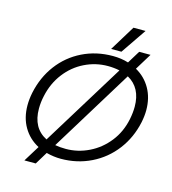

<svg xmlns="http://www.w3.org/2000/svg" viewBox="-141 -1040 1114 1241"><g transform="rotate(15 416.0 -419.5)"><path d="M597 -925H678L562 -755H493ZM204 -21Q138 -56 101.5 -118.5Q65 -181 65 -264Q65 -304 74 -349Q97 -458 159 -540.5Q221 -623 313.5 -668.5Q406 -714 517 -714Q573 -714 621 -699L673 -784H749L681 -673Q744 -638 779.5 -575.5Q815 -513 815 -431Q815 -393 806 -349Q783 -241 720 -158.5Q657 -76 564 -30.5Q471 15 362 15Q314 15 265 2L214 86H138ZM581 -635Q543 -643 502 -643Q421 -643 347.5 -607Q274 -571 222.5 -504Q171 -437 152 -349Q142 -305 142 -262Q142 -132 241 -82ZM728 -349Q737 -394 737 -433Q737 -560 643 -612L305 -61Q338 -55 377 -55Q457 -55 531 -91Q605 -127 657.5 -193.5Q710 -260 728 -349Z"/></g></svg>

Font: Prompt Light
Style: Italic
Weight: 300
Italic angle: -12°
Designer: Katatrad Team
Foundry: CadsonDemak
Version: Version 1.000